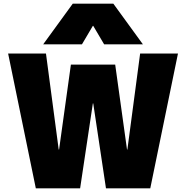

<svg xmlns="http://www.w3.org/2000/svg" viewBox="-20 -1020 1008 1040"><path d="M174 0 24 -730H229L298 -210H300L364 -670H604L668 -210H670L739 -730H944L794 0H554L485 -460H483L414 0ZM214 -780 374 -1000H594L754 -780H544L485 -880H483L424 -780Z"/></svg>

Font: M PLUS 1 Black
Style: Regular
Weight: 900
Designer: Coji Morishita
Foundry: UNDERFOREST DESIGN
Version: Version 1.001